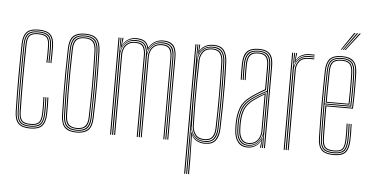

<svg xmlns="http://www.w3.org/2000/svg" viewBox="-59 -868 2280 1182"><g transform="rotate(5 1081.0 -277.0)"><path d="M147.2 5.5Q95.2 5.5 73.2 -17.5Q51.2 -40.5 50 -91.8Q48.8 -149.2 48.1 -201.9Q47.5 -254.5 47.6 -304.6Q47.8 -354.8 48.4 -404.9Q49 -455 50 -507.2Q51.2 -558 72.4 -581.8Q93.5 -605.5 147 -605.5Q197.8 -605.5 220.6 -583.1Q243.5 -560.8 243.8 -507.8Q244 -486 244.1 -461.1Q244.2 -436.2 242.8 -406.8H236.8Q238 -435.5 237.9 -460.2Q237.8 -485 237.8 -507.5Q237.2 -557.2 216.5 -578.5Q195.8 -599.8 147 -599.8Q96 -599.8 76.6 -577.4Q57.2 -555 56 -507Q55 -455 54.4 -404.2Q53.8 -353.5 53.8 -302.5Q53.8 -251.5 54.2 -199.2Q54.8 -147 56 -92Q57.2 -43.2 77.6 -21.8Q98 -0.2 147.2 -0.2Q195 -0.2 215.5 -21Q236 -41.8 237.8 -91.8Q238.5 -114 238.4 -138.1Q238.2 -162.2 236.8 -194.5H242.8Q244.2 -165.2 244.5 -140.1Q244.8 -115 243.8 -91.8Q242 -40 220.4 -17.2Q198.8 5.5 147.2 5.5ZM147.2 -5.8Q100.5 -5.8 81.9 -25.8Q63.2 -45.8 62.2 -92Q61.2 -147 60.6 -199.5Q60 -252 60 -303.2Q60 -354.5 60.6 -405.1Q61.2 -455.8 62.2 -506.8Q63.2 -554.5 82 -574.4Q100.8 -594.2 147 -594.2Q192.8 -594.2 212 -574.6Q231.2 -555 231.5 -507.5Q231.8 -488.8 231.9 -463Q232 -437.2 230.5 -406.8H224.5Q226 -437.5 225.8 -463.4Q225.5 -489.2 225.5 -507.2Q225.2 -552.8 207.5 -570.6Q189.8 -588.5 147 -588.5Q104 -588.5 86.6 -570.4Q69.2 -552.2 68.2 -506.5Q67.2 -458 66.6 -408.2Q66 -358.5 65.9 -307.1Q65.8 -255.8 66.2 -202.4Q66.8 -149 68 -93Q69 -48 86.4 -29.8Q103.8 -11.5 147.2 -11.5Q189.8 -11.5 206.9 -29.4Q224 -47.2 225.5 -92.2Q226.2 -113.8 226.1 -138.4Q226 -163 224.5 -194.5H230.5Q232 -159.2 232.1 -135.5Q232.2 -111.8 231.5 -92.2Q229.8 -44.8 211.4 -25.2Q193 -5.8 147.2 -5.8ZM147.2 -17Q107 -17 91.1 -33.8Q75.2 -50.5 74.2 -93Q73.2 -146.8 72.6 -198.5Q72 -250.2 72 -301.2Q72 -352.2 72.6 -403.2Q73.2 -454.2 74.2 -506.2Q75.2 -549.2 91 -566.1Q106.8 -583 147 -583Q187.2 -583 203.2 -566.4Q219.2 -549.8 219.2 -507.2Q219.5 -485 219.6 -461.1Q219.8 -437.2 218.2 -406.8H212.2Q213.8 -437.8 213.5 -461.6Q213.2 -485.5 213.2 -507Q213.2 -546.8 199 -562Q184.8 -577.2 147 -577.2Q109.2 -577.2 95.2 -561.8Q81.2 -546.2 80.5 -506.2Q79.5 -456.8 78.9 -407.2Q78.2 -357.8 78.2 -307Q78.2 -256.2 78.8 -203.1Q79.2 -150 80.5 -93Q81.2 -53.8 95.2 -38.2Q109.2 -22.8 147.2 -22.8Q184.2 -22.8 198.1 -37.8Q212 -52.8 213.2 -92.8Q214 -115 213.9 -138.9Q213.8 -162.8 212.2 -194.5H218.2Q219.8 -162 219.9 -137.6Q220 -113.2 219.2 -92.8Q218 -49.8 202.2 -33.4Q186.5 -17 147.2 -17Z M433.8 5.5Q384.5 5.5 361.2 -17.1Q338 -39.8 336.2 -93.5Q334.2 -162 333.5 -228.6Q332.8 -295.2 333.4 -363.8Q334 -432.2 336.2 -506Q338 -560.8 361.5 -583.1Q385 -605.5 433.8 -605.5Q484.5 -605.5 507 -582.1Q529.5 -558.8 531.2 -505.8Q534.2 -404 534.5 -303.1Q534.8 -202.2 531.2 -93.2Q529.5 -38.2 505.5 -16.4Q481.5 5.5 433.8 5.5ZM433.8 -0.2Q477.8 -0.2 500.6 -20.4Q523.5 -40.5 525 -93.2Q528.5 -203.5 528.4 -302.8Q528.2 -402 525 -505.2Q523.8 -556.2 502.2 -578Q480.8 -599.8 433.8 -599.8Q388.2 -599.8 366 -578.6Q343.8 -557.5 342.2 -505Q340.2 -439.2 339.5 -373Q338.8 -306.8 339.4 -237.5Q340 -168.2 342.2 -93.5Q343.8 -41 366.5 -20.6Q389.2 -0.2 433.8 -0.2ZM433.8 -5.8Q389.5 -5.8 369.8 -26.4Q350 -47 348.5 -94.5Q346.5 -162.5 345.8 -230Q345 -297.5 345.6 -366Q346.2 -434.5 348.5 -505Q350 -553.5 370.1 -573.9Q390.2 -594.2 433.8 -594.2Q476.5 -594.2 497 -574.1Q517.5 -554 519 -505.8Q521 -438.2 521.8 -371.5Q522.5 -304.8 521.9 -236.1Q521.2 -167.5 519 -94.2Q517.8 -46.2 497.5 -26Q477.2 -5.8 433.8 -5.8ZM433.8 -11.5Q474 -11.5 492.8 -30.4Q511.5 -49.2 513 -94.5Q516 -195.8 516.1 -296.8Q516.2 -397.8 513 -504.5Q511.5 -550.2 492.8 -569.4Q474 -588.5 433.8 -588.5Q393.2 -588.5 374.6 -569.4Q356 -550.2 354.5 -504.8Q352.5 -439.8 351.8 -373.4Q351 -307 351.6 -237.9Q352.2 -168.8 354.5 -94.5Q356 -48.8 375 -30.1Q394 -11.5 433.8 -11.5ZM433.8 -17Q398.5 -17 380.2 -33.9Q362 -50.8 360.5 -94.5Q358.5 -164.8 357.8 -232.1Q357 -299.5 357.8 -366.9Q358.5 -434.2 360.5 -504.5Q362 -548 379.8 -565.5Q397.5 -583 433.8 -583Q469 -583 487.4 -566Q505.8 -549 506.8 -504.5Q509.8 -404 510 -303.5Q510.2 -203 506.8 -94.8Q505.8 -51.5 487.6 -34.2Q469.5 -17 433.8 -17ZM433.8 -22.8Q468.2 -22.8 483.9 -39.5Q499.5 -56.2 500.8 -95Q503.8 -198 503.9 -297.2Q504 -396.5 500.8 -504.5Q499.5 -544.2 483.5 -560.8Q467.5 -577.2 433.8 -577.2Q399.2 -577.2 383.6 -560.2Q368 -543.2 366.8 -504.2Q364.8 -433.8 364 -366.9Q363.2 -300 364 -233Q364.8 -166 366.8 -94.8Q368 -55.5 384 -39.1Q400 -22.8 433.8 -22.8Z M994.5 0V-505.2Q994.5 -535.8 987.5 -556.8Q980.5 -577.8 962.9 -588.8Q945.2 -599.8 913.2 -599.8Q882.8 -599.8 859.5 -583Q836.2 -566.2 827.2 -539.8H825Q820.2 -572.5 802.1 -586.1Q784 -599.8 748.5 -599.8Q718.8 -599.8 696.1 -584Q673.5 -568.2 663 -539.8H660.5L665 -600H671.2V-595.8L666 -555.2H667.5Q677.8 -578 700.1 -591.8Q722.5 -605.5 749.2 -605.5Q783.2 -605.5 801.6 -593.9Q820 -582.2 828 -555.2H830Q842.8 -579.2 865.8 -592.4Q888.8 -605.5 914 -605.5Q948.2 -605.5 966.9 -594Q985.5 -582.5 993 -560.1Q1000.5 -537.8 1000.5 -505.8V0ZM641 0V-600H647.2V0ZM666 0V-499Q666 -517.5 673.9 -536.6Q681.8 -555.8 699.4 -568.9Q717 -582 746.2 -582Q784.8 -582 798.4 -561.9Q812 -541.8 812 -504.2V0H805.8V-504Q805.8 -538.8 793.5 -557.5Q781.2 -576.2 745.8 -576.2Q719.5 -576.2 703.2 -564.4Q687 -552.5 679.6 -534.8Q672.2 -517 672.2 -499.2V0ZM653.2 0V-600H659.2L657 -521.2H659.5Q666.8 -552 689.6 -572.9Q712.5 -593.8 747.8 -593.8Q785.2 -593.8 802.5 -577Q819.8 -560.2 822.5 -521.2H823.8Q831 -552 854.1 -573Q877.2 -594 912.2 -593.8Q942.8 -593.8 959.2 -583.1Q975.8 -572.5 982 -552.8Q988.2 -533 988.2 -505V0H982.2V-504.8Q982.2 -544.8 967.8 -566.4Q953.2 -588 911.2 -588Q880.5 -588 861.4 -573.5Q842.2 -559 833.4 -538.2Q824.5 -517.5 824.5 -498.8V0H818V-504.8Q818 -544.8 803.4 -566.4Q788.8 -588 746.8 -588Q716 -588 696.8 -573.5Q677.5 -559 668.6 -538.2Q659.8 -517.5 659.8 -498.8V0ZM830.8 0V-499Q830.8 -517.5 838.6 -536.6Q846.5 -555.8 864.1 -568.9Q881.8 -582 910.8 -582Q936.8 -582 950.9 -573Q965 -564 970.5 -546.8Q976 -529.5 976 -504.2V0H970V-504Q970 -538.2 958 -557.2Q946 -576.2 910.2 -576.2Q884 -576.2 867.8 -564.4Q851.5 -552.5 844.1 -534.8Q836.8 -517 836.8 -499.2V0Z M1140.2 200V65.5L1137.8 -58.8H1140Q1149 -28.8 1172.8 -14.6Q1196.5 -0.5 1226.2 -0.5Q1273.5 -0.5 1290.4 -27.9Q1307.2 -55.2 1308.8 -95Q1311.2 -171.5 1312 -237.9Q1312.8 -304.2 1312 -369.1Q1311.2 -434 1308.8 -506Q1307.2 -548.5 1289.4 -574.2Q1271.5 -600 1226.2 -600Q1191.8 -600 1168.1 -582.5Q1144.5 -565 1138.2 -539.2H1136.8L1140 -600H1145.8L1145.5 -594.8L1143 -562.2H1144.5Q1154.8 -582.2 1177 -594Q1199.2 -605.8 1227.2 -605.8Q1273.8 -605.8 1293.4 -579.4Q1313 -553 1314.8 -506Q1317.5 -432.5 1318.1 -366.2Q1318.8 -300 1318 -234.2Q1317.2 -168.5 1314.8 -95Q1313.2 -48.2 1293.6 -21.5Q1274 5.2 1227.2 5.2Q1200.8 5.2 1178 -6.1Q1155.2 -17.5 1144.8 -40H1143.2L1146.5 112.5V200ZM1116.2 200V-600H1122.5V200ZM1128.5 200V-600H1134.5L1133 -508.5H1134.5Q1136.8 -548 1161.4 -571.1Q1186 -594.2 1225.5 -594.2Q1265 -594.2 1283.2 -571.6Q1301.5 -549 1302.8 -505.5Q1305.2 -436 1305.9 -369.5Q1306.5 -303 1305.9 -235.5Q1305.2 -168 1302.8 -95Q1301.5 -53.8 1284.1 -29.9Q1266.8 -6 1224.8 -6Q1185.2 -5.8 1161.6 -29.4Q1138 -53 1135 -91.2H1133.5L1134.5 8V200ZM1224 -11.5Q1265.2 -11.5 1280.4 -35.4Q1295.5 -59.2 1296.8 -94.8Q1300 -200 1300.1 -298.1Q1300.2 -396.2 1296.8 -505Q1295.5 -546.5 1278.4 -567.5Q1261.2 -588.5 1223.8 -588.5Q1193.5 -588.5 1174.8 -575.6Q1156 -562.8 1147.1 -543.5Q1138.2 -524.2 1137.8 -505Q1136 -433.2 1135.2 -367.1Q1134.5 -301 1135.1 -234.8Q1135.8 -168.5 1137.8 -96Q1138.5 -77 1147.4 -57.4Q1156.2 -37.8 1175 -24.6Q1193.8 -11.5 1224 -11.5ZM1223.2 -17Q1180.5 -17 1162.5 -42.5Q1144.5 -68 1143.8 -96Q1141.8 -165.2 1141 -231.6Q1140.2 -298 1141 -365.1Q1141.8 -432.2 1143.8 -504.2Q1144.5 -533 1162.8 -558Q1181 -583 1222.8 -583Q1259.5 -583 1274.6 -562Q1289.8 -541 1290.8 -505.2Q1293 -434.2 1293.6 -367.8Q1294.2 -301.2 1293.5 -234.4Q1292.8 -167.5 1290.8 -95.2Q1289.5 -55.8 1273.2 -36.4Q1257 -17 1223.2 -17ZM1223 -22.8Q1256 -22.8 1269.8 -42.1Q1283.5 -61.5 1284.5 -95.2Q1287.8 -202.5 1287.8 -299.4Q1287.8 -396.2 1284.5 -505Q1283.5 -538.5 1269.8 -557.9Q1256 -577.2 1222.5 -577.2Q1184 -577.2 1167.4 -554Q1150.8 -530.8 1149.8 -504.2Q1147.8 -434.5 1147 -367.2Q1146.2 -300 1147 -232.8Q1147.8 -165.5 1149.8 -96Q1150.8 -69.2 1167.5 -46Q1184.2 -22.8 1223 -22.8Z M1592 0V-505Q1592 -556 1572.5 -577.9Q1553 -599.8 1508.2 -599.8Q1461 -599.8 1440.4 -578Q1419.8 -556.2 1418 -507.5Q1417.2 -485 1417.8 -458.8Q1418.2 -432.5 1419 -406.8H1412.8Q1412 -432.8 1411.5 -459.4Q1411 -486 1411.8 -507.8Q1413.5 -560 1435.9 -582.8Q1458.2 -605.5 1508.2 -605.5Q1540.5 -605.5 1560.1 -595.2Q1579.8 -585 1589 -563Q1598.2 -541 1598.2 -505V0ZM1493 -11.2Q1523.2 -11.2 1542.4 -26Q1561.5 -40.8 1570.6 -61.8Q1579.8 -82.8 1579.8 -101.2V-347Q1561.2 -337.2 1537.1 -322.6Q1513 -308 1493.2 -293.8Q1455.2 -266.5 1440.6 -231.8Q1426 -197 1424 -146.5Q1423.5 -132.2 1423.8 -123.4Q1424 -114.5 1425 -95Q1427.2 -54.2 1445.1 -32.8Q1463 -11.2 1493 -11.2ZM1493.5 -17Q1465.8 -17 1449.5 -37.2Q1433.2 -57.5 1431 -95.2Q1430 -112.5 1429.8 -123.1Q1429.5 -133.8 1430 -146.2Q1432 -198.5 1446.9 -231.2Q1461.8 -264 1496.8 -289.5Q1513 -301.5 1533.9 -314.8Q1554.8 -328 1573.5 -338.2V-101Q1573.5 -82.8 1565.6 -63.2Q1557.8 -43.8 1540.2 -30.4Q1522.8 -17 1493.5 -17ZM1494 -22.8Q1520.2 -22.8 1536.5 -34.9Q1552.8 -47 1560.1 -65.1Q1567.5 -83.2 1567.5 -100.8V-329.5Q1552.5 -320.5 1534.6 -309Q1516.8 -297.5 1499.2 -284.5Q1465.5 -259 1451.8 -227.4Q1438 -195.8 1436.2 -146.2Q1435.8 -133 1436 -124.1Q1436.2 -115.2 1437.2 -95.5Q1439.2 -61.5 1453.9 -42.1Q1468.5 -22.8 1494 -22.8ZM1490.5 5.5Q1451.8 5.5 1430.5 -20.9Q1409.2 -47.2 1406.8 -93.8Q1405.8 -111.5 1405.5 -123.8Q1405.2 -136 1405.8 -147.8Q1407.8 -196.5 1423 -236Q1438.2 -275.5 1484.2 -308.2Q1497.5 -317.5 1511.2 -326.6Q1525 -335.8 1539.1 -344.5Q1553.2 -353.2 1567.5 -361V-505Q1567.5 -542 1554.4 -559.6Q1541.2 -577.2 1508.2 -577.2Q1473.5 -577.2 1458.6 -560.5Q1443.8 -543.8 1442.5 -506.8Q1441.8 -485.5 1442.1 -461.4Q1442.5 -437.2 1443.2 -406.8H1437.2Q1436.5 -435.8 1436.1 -461.1Q1435.8 -486.5 1436.2 -506.8Q1437.5 -546.5 1453.6 -564.8Q1469.8 -583 1508.2 -583Q1544.5 -583 1559.1 -564.1Q1573.8 -545.2 1573.8 -505V-357.2Q1550.8 -345 1528.5 -331Q1506.2 -317 1486.8 -303Q1443.5 -272 1428.6 -234Q1413.8 -196 1411.8 -147.5Q1411.2 -133 1411.5 -123.8Q1411.8 -114.5 1412.8 -94.2Q1415.2 -48.8 1435.6 -24.5Q1456 -0.2 1491.2 -0.2Q1521.5 -0.2 1544.1 -16.4Q1566.8 -32.5 1576.8 -60.2H1578.2L1574.5 -7.2V0H1568V-4.8L1573.5 -44.8H1572Q1561.2 -21.5 1539 -8Q1516.8 5.5 1490.5 5.5ZM1580 0V-15L1581.8 -78.8H1580.2Q1574.2 -50 1550.9 -27.9Q1527.5 -5.8 1492 -5.8Q1459 -5.8 1440.1 -28.8Q1421.2 -51.8 1419 -94.5Q1418 -112.2 1417.8 -123.2Q1417.5 -134.2 1418 -147.2Q1419.8 -194.5 1433.8 -231.4Q1447.8 -268.2 1490.2 -298.8Q1504.5 -308.8 1520.5 -318.6Q1536.5 -328.5 1552 -337.5Q1567.5 -346.5 1579.8 -353V-505Q1579.8 -550 1563.2 -569.2Q1546.8 -588.5 1508.2 -588.5Q1468 -588.5 1449.8 -569.6Q1431.5 -550.8 1430.2 -507Q1429.5 -484.5 1430 -458.4Q1430.5 -432.2 1431.2 -406.8H1425Q1424.2 -432.8 1423.8 -459.4Q1423.2 -486 1424 -507.2Q1425.5 -553.5 1444.9 -573.9Q1464.2 -594.2 1508.2 -594.2Q1549.8 -594.2 1567.9 -573.5Q1586 -552.8 1586 -505V0Z M1726 0V-600H1732V-585L1729.8 -521.2H1732.2Q1740 -552 1762.8 -570.4Q1785.5 -588.8 1820.5 -588.8Q1829 -588.8 1837.2 -588.6Q1845.5 -588.5 1853 -588.5V-582.8Q1845.5 -582.8 1837 -582.9Q1828.5 -583 1820.2 -583Q1789 -583 1769.6 -569.6Q1750.2 -556.2 1741.4 -536.8Q1732.5 -517.2 1732.5 -498.8V0ZM1713.8 0V-600H1720V0ZM1738.8 0V-499Q1738.8 -526.8 1757.2 -551.8Q1775.8 -576.8 1819 -576.8Q1827.5 -576.8 1836 -576.8Q1844.5 -576.8 1853 -576.8V-571Q1844.5 -571 1836 -571Q1827.5 -571 1819 -571Q1779.2 -571 1762.1 -548.4Q1745 -525.8 1745 -499.2V0ZM1733.2 -539.8 1738 -592.8V-600H1744.2V-595.2L1738.8 -555.2H1740.2Q1750.8 -577.8 1773.4 -589Q1796 -600.2 1821.8 -600.2Q1829.2 -600.2 1836.9 -600.2Q1844.5 -600.2 1853 -600V-594.2Q1845 -594.5 1837.2 -594.5Q1829.5 -594.5 1822 -594.5Q1792.2 -594.5 1769.2 -581.4Q1746.2 -568.2 1735.8 -539.8Z M2023 5.5Q1969.2 5.5 1947.2 -17.6Q1925.2 -40.8 1924 -91.8Q1922.8 -149.2 1922.1 -201.9Q1921.5 -254.5 1921.6 -304.6Q1921.8 -354.8 1922.4 -404.9Q1923 -455 1924 -507.2Q1925.2 -557.2 1947 -581.4Q1968.8 -605.5 2022.8 -605.5Q2070.8 -605.5 2093.2 -583.2Q2115.8 -561 2117.8 -508.8Q2118.2 -493.2 2118.6 -470.8Q2119 -448.2 2119.1 -420Q2119.2 -391.8 2118.8 -358.8Q2118.2 -325.8 2116.8 -289.2H1952.2Q1952.2 -250.2 1952.5 -218.2Q1952.8 -186.2 1953.4 -156.1Q1954 -126 1954.5 -93Q1955.2 -53.5 1969.6 -38.1Q1984 -22.8 2023 -22.8Q2058.8 -22.8 2072.1 -36.8Q2085.5 -50.8 2087.2 -93Q2088 -110.5 2087.9 -137.1Q2087.8 -163.8 2086.2 -194.5H2092.2Q2093.8 -164.2 2093.9 -137.5Q2094 -110.8 2093.2 -93Q2091.5 -48 2076.2 -32.5Q2061 -17 2023 -17Q1981 -17 1965.1 -33.8Q1949.2 -50.5 1948.2 -92.8Q1947.8 -122.5 1947.1 -154.4Q1946.5 -186.2 1946.2 -221.2Q1946 -256.2 1946 -294.8H2111Q2112.2 -332.8 2112.8 -365.4Q2113.2 -398 2113.1 -424.9Q2113 -451.8 2112.6 -472.9Q2112.2 -494 2111.5 -508.8Q2109.5 -561.8 2086.9 -580.8Q2064.2 -599.8 2022.8 -599.8Q1971.2 -599.8 1951.2 -577Q1931.2 -554.2 1930 -507Q1929 -455.2 1928.4 -404.2Q1927.8 -353.2 1927.8 -302.1Q1927.8 -251 1928.2 -198.8Q1928.8 -146.5 1930 -92Q1931.2 -42.5 1952 -21.4Q1972.8 -0.2 2023 -0.2Q2069.5 -0.2 2089.4 -20Q2109.2 -39.8 2111.8 -92Q2112.2 -103.2 2112.4 -119.5Q2112.5 -135.8 2112.1 -155.1Q2111.8 -174.5 2110.8 -194.5H2116.8Q2118 -167 2118.4 -139.5Q2118.8 -112 2117.8 -91.8Q2115.5 -38 2094.4 -16.2Q2073.2 5.5 2023 5.5ZM2023 -5.8Q1974.8 -5.8 1956 -25.6Q1937.2 -45.5 1936.2 -92Q1935 -146.8 1934.5 -199.5Q1934 -252.2 1934 -303.5Q1934 -354.8 1934.6 -405.5Q1935.2 -456.2 1936.2 -506.8Q1937.2 -554 1956.8 -574.1Q1976.2 -594.2 2022.8 -594.2Q2065 -594.2 2084.4 -575Q2103.8 -555.8 2105.5 -506.5Q2106.2 -493.2 2106.8 -463.8Q2107.2 -434.2 2107 -392.5Q2106.8 -350.8 2105 -300.5H1940Q1940 -237.8 1940.5 -190.2Q1941 -142.8 1942 -92.5Q1942.8 -47.8 1960.5 -29.6Q1978.2 -11.5 2023 -11.5Q2064.5 -11.5 2081 -28.5Q2097.5 -45.5 2099.5 -92.5Q2100.2 -110 2100.1 -136.9Q2100 -163.8 2098.5 -194.5H2104.5Q2105.8 -168.5 2106.1 -140.6Q2106.5 -112.8 2105.5 -92.5Q2103.5 -42.5 2085.4 -24.1Q2067.2 -5.8 2023 -5.8ZM1940 -306H2099Q2100.8 -350.2 2101 -390.6Q2101.2 -431 2100.8 -461.5Q2100.2 -492 2099.5 -506.2Q2097.8 -552.8 2080.1 -570.6Q2062.5 -588.5 2022.8 -588.5Q1979.2 -588.5 1961.2 -570Q1943.2 -551.5 1942.2 -506.5Q1941.2 -463 1940.6 -414.1Q1940 -365.2 1940 -306ZM1946 -311.8Q1946.2 -348.2 1946.4 -379.4Q1946.5 -410.5 1947.1 -441Q1947.8 -471.5 1948.2 -506.2Q1949.2 -548.8 1965.6 -565.9Q1982 -583 2022.8 -583Q2058.5 -583 2075 -567Q2091.5 -551 2093.2 -506.2Q2093.8 -493.5 2094.2 -465.6Q2094.8 -437.8 2094.6 -398.5Q2094.5 -359.2 2093 -311.8ZM1952.2 -317.2H2087.2Q2088.5 -360.2 2088.6 -398.4Q2088.8 -436.5 2088.2 -464.8Q2087.8 -493 2087.2 -506.2Q2085.5 -547.8 2070.8 -562.5Q2056 -577.2 2022.8 -577.2Q1984.5 -577.2 1969.9 -561.4Q1955.2 -545.5 1954.5 -506.2Q1954 -474.2 1953.4 -445.5Q1952.8 -416.8 1952.5 -386Q1952.2 -355.2 1952.2 -317.2ZM2010.2 -645 2084.2 -754H2092.2L2016.2 -645ZM2034 -645 2116.8 -754H2124.8L2040 -645ZM2022.2 -645 2100.5 -754H2108.5L2028.2 -645Z"/></g></svg>

Font: Big Shoulders Inline Display ExtraLight
Style: Regular
Weight: 250
Version: Version 2.002